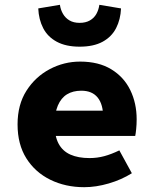

<svg xmlns="http://www.w3.org/2000/svg" viewBox="-20 -766 640 798"><path d="M330 12Q252 12 189 -19Q126 -50 89.5 -108Q53 -166 53 -249Q53 -331 90 -389Q127 -447 186.5 -478.5Q246 -510 313 -510Q390 -510 442.5 -478Q495 -446 521.5 -391.5Q548 -337 548 -270Q548 -249 546 -229.5Q544 -210 542 -201H172V-306H432L409 -277Q409 -332 386 -360.5Q363 -389 318 -389Q283 -389 258.5 -374Q234 -359 220.5 -327.5Q207 -296 207 -249Q207 -200 223.5 -169Q240 -138 272.5 -123.5Q305 -109 352 -109Q384 -109 413.5 -117Q443 -125 476 -141L528 -46Q485 -19 432 -3.5Q379 12 330 12ZM311 -572Q254 -572 216 -592.5Q178 -613 159.5 -649Q141 -685 139 -731L229 -746Q232 -725 242 -708Q252 -691 269 -681Q286 -671 311 -671Q336 -671 353.5 -681Q371 -691 380.5 -708Q390 -725 393 -746L483 -731Q481 -685 462.5 -649Q444 -613 406.5 -592.5Q369 -572 311 -572Z"/></svg>

Font: Source Code Pro ExtraLight ExtraBold
Style: Regular
Weight: 800
Monospace: yes
Version: Version 1.018;hotconv 1.0.116;makeotfexe 2.5.65601